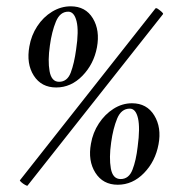

<svg xmlns="http://www.w3.org/2000/svg" viewBox="-20 -579 566 608"><path d="M67 9Q66 10 59.5 6.5Q53 3 47.5 -2Q42 -7 43 -8L472 -552Q474 -555 480.5 -550.5Q487 -546 492.5 -541Q498 -536 496 -534ZM353 6Q306 6 282 -32Q258 -70 268 -124Q274 -159 293 -188Q312 -217 339.5 -234.5Q367 -252 398 -252Q445 -252 468.5 -213.5Q492 -175 482 -122Q472 -68 436 -31Q400 6 353 6ZM362 -12Q388 -12 399.5 -41.5Q411 -71 416 -115Q424 -174 417 -204.5Q410 -235 391 -235Q364 -235 351 -203.5Q338 -172 332 -128Q325 -79 331 -45.5Q337 -12 362 -12ZM158 -302Q111 -302 87 -339.5Q63 -377 73 -432Q79 -467 98 -496Q117 -525 145 -542Q173 -559 204 -559Q251 -559 274 -521Q297 -483 287 -429Q277 -376 241 -339Q205 -302 158 -302ZM167 -320Q193 -320 204 -349Q215 -378 221 -422Q230 -481 222.5 -511.5Q215 -542 196 -542Q170 -542 157 -510.5Q144 -479 138 -435Q131 -387 137 -353.5Q143 -320 167 -320Z"/></svg>

Font: Cormorant Light SemiBold
Style: Italic
Weight: 600
Italic angle: -10°
Version: Version 4.000